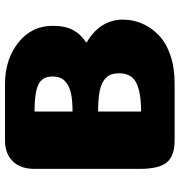

<svg xmlns="http://www.w3.org/2000/svg" viewBox="5 -729 723 773"><g transform="rotate(-90 366.5 -342.5)"><path d="M445 -492Q445 -534 412.5 -549.5Q380 -565 304 -565V-412Q351 -412 380.5 -419Q410 -426 427.5 -443.5Q445 -461 445 -492ZM458 -225Q458 -258 441 -276Q424 -294 392 -301.5Q360 -309 304 -309V-136Q382 -136 420 -155.5Q458 -175 458 -225ZM581 -356Q674 -301 674 -209Q674 -169 658.5 -132.5Q643 -96 612.5 -66Q582 -36 532 -18.5Q482 -1 419 -1H187Q126 -1 99.5 -32Q73 -63 73 -143V-566Q73 -600 85 -626Q97 -652 123.5 -668Q150 -684 187 -684H416Q516 -683 582.5 -629.5Q649 -576 649 -492Q649 -465 644.5 -444.5Q640 -424 631 -408Q622 -392 610 -380Q598 -368 581 -356Z"/></g></svg>

Font: Coiny 2.0
Style: Regular
Weight: 400
Version: Version 1.001 July 11, 2018